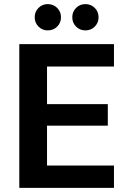

<svg xmlns="http://www.w3.org/2000/svg" viewBox="-20 -915 631 935"><path d="M74 0V-700H535V-591H209V-408H505V-303H209V-109H535V0ZM212 -767Q186 -767 167.5 -785.5Q149 -804 149 -831Q149 -858 167.5 -876.5Q186 -895 212 -895Q240 -895 258.5 -876.5Q277 -858 277 -831Q277 -804 258.5 -785.5Q240 -767 212 -767ZM396 -767Q369 -767 350.5 -785.5Q332 -804 332 -831Q332 -858 350.5 -876.5Q369 -895 396 -895Q423 -895 441.5 -876.5Q460 -858 460 -831Q460 -804 441.5 -785.5Q423 -767 396 -767Z"/></svg>

Font: DM Sans 9pt
Style: Bold
Weight: 700
Version: Version 4.004;gftools[0.9.30]